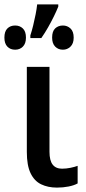

<svg xmlns="http://www.w3.org/2000/svg" viewBox="-53 -843 392 873"><path d="M172 -153Q172 -113 186.5 -94.5Q201 -76 229 -76Q248 -76 267.5 -80Q287 -84 300 -89V-9Q284 0 259 5Q234 10 206 10Q165 10 134 -5Q103 -20 86 -55.5Q69 -91 69 -152V-539H172ZM212 -813Q204 -793 192 -768.5Q180 -744 165.5 -718.5Q151 -693 135 -670H85V-682Q92 -703 98 -728Q104 -753 109 -778Q114 -803 116 -823H212ZM16 -727Q37 -727 51 -713.5Q65 -700 65 -672Q65 -645 51 -631Q37 -617 16 -617Q-6 -617 -19.5 -631Q-33 -645 -33 -672Q-33 -700 -19.5 -713.5Q-6 -727 16 -727ZM233 -727Q253 -727 267.5 -713.5Q282 -700 282 -672Q282 -645 267.5 -631Q253 -617 233 -617Q212 -617 198 -631Q184 -645 184 -672Q184 -701 198 -714Q212 -727 233 -727Z"/></svg>

Font: Noto Sans Display SemiCondensed Medium
Style: Regular
Weight: 500
Width: 4
Designer: Monotype Design Team
Foundry: Monotype Imaging Inc.
Version: Version 2.003